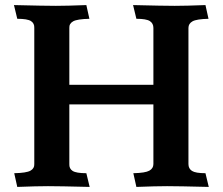

<svg xmlns="http://www.w3.org/2000/svg" viewBox="-20 -733 877 756"><path d="M253 -623V-399H584V-623Q584 -641 570 -650Q556 -659 517 -659L504 -713Q624 -710 668 -710Q712 -710 789 -713L801 -659Q754 -658 738 -649Q722 -640 722 -623V-87Q722 -69 736 -60Q750 -51 789 -51L802 3Q682 0 638 0Q594 0 517 3L505 -51Q552 -52 568 -61Q584 -70 584 -87V-322H253V-87Q252 -69 266 -60Q280 -51 320 -51L333 3Q213 0 169 0Q125 0 48 3L36 -51Q84 -52 100 -61Q116 -70 115 -87V-623Q116 -641 102 -650Q88 -659 48 -659L35 -713Q156 -710 200 -710Q244 -710 320 -713L332 -659Q284 -658 268 -649Q252 -640 253 -623Z"/></svg>

Font: Lusitana
Style: Bold
Weight: 700
Designer: Ana Paula Megda
Foundry: Ana Paula Megda
Version: Version 1.001; ttfautohint (v1.4.1)